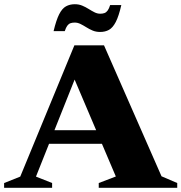

<svg xmlns="http://www.w3.org/2000/svg" viewBox="-34 -890 860 910"><path d="M167 -208.5V-273H511.5V-208.5ZM731.5 -54.5 806 -22.5V0H434V-22.5L515 -53.5L311.5 -532L328.5 -535L136.5 -53L213 -22.5V0H-14.5V-22.5L62 -53L318.5 -675H459ZM541 -866Q529 -813.5 514.8 -786Q500.5 -758.5 482.5 -748.5Q464.5 -738.5 440.5 -738.5Q421 -738.5 405 -745.2Q389 -752 374.8 -761Q360.5 -770 347.2 -776.5Q334 -783 320 -783Q308 -783 299.5 -779.8Q291 -776.5 284.8 -768Q278.5 -759.5 273 -742.5H220Q232.5 -795 246.5 -822.5Q260.5 -850 278.8 -860Q297 -870 320.5 -870Q340 -870 356 -863.2Q372 -856.5 386.2 -847.5Q400.5 -838.5 413.8 -831.8Q427 -825 441 -825Q453 -825 461.5 -828.2Q470 -831.5 476.5 -840.5Q483 -849.5 488 -866Z"/></svg>

Font: Newsreader 24pt ExtraBold
Style: Regular
Weight: 800
Designer: Hugues Gentile
Foundry: Production Type
Version: Version 1.003